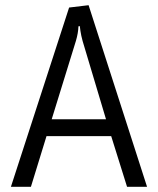

<svg xmlns="http://www.w3.org/2000/svg" viewBox="-20 -719 609 739"><path d="M22 0 246 -690 321 -699 546 0H469L408 -195H159L99 0ZM288 -618H282Q281 -591 272 -561L179 -260H388L298 -561Q292 -583 289.5 -600.5Q287 -618 288 -618Z"/></svg>

Font: Ruluko
Style: Regular
Weight: 400
Designer: Ana Sanfelippo, Angelica Diaz, Meme Hernandez
Foundry: Ana Sanfelippo, Angelica Diaz y Meme Hernandez
Version: Version 1.001